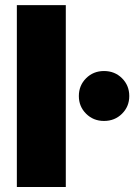

<svg xmlns="http://www.w3.org/2000/svg" viewBox="-20 -748 555 768"><path d="M243.2 -727.5V0H47.4V-727.5ZM396 -264.2Q353.5 -264.2 324.5 -293Q295.4 -321.8 295.4 -363.8Q295.4 -406.2 324.5 -435.1Q353.5 -463.9 396 -463.9Q439 -463.9 468 -435.1Q497.1 -406.2 497.1 -363.8Q497.1 -321.8 468 -293Q439 -264.2 396 -264.2Z"/></svg>

Font: Inter 20pt Black
Style: Regular
Weight: 900
Version: Version 4.001;git-66647c0bb